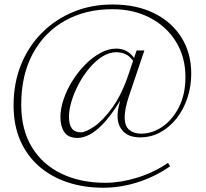

<svg xmlns="http://www.w3.org/2000/svg" viewBox="-20 -730 940 877"><path d="M620 -102.5Q570 -102.5 543.5 -129.2Q517 -156 517 -200.5Q517 -222.5 523 -246.5L529 -270Q487 -202 451.5 -165Q416 -128 387 -114Q358 -100 335 -100Q291 -100 273.5 -127Q256 -154 256 -195Q256 -234 270.8 -277.2Q285.5 -320.5 311.2 -361.5Q337 -402.5 369.8 -435.5Q402.5 -468.5 438.8 -488.2Q475 -508 511 -508Q561.5 -508 592.5 -465.5L604 -499.5H639.5L568 -288Q558.5 -259.5 554 -236Q549.5 -212.5 549.5 -194Q549.5 -154.5 570.2 -137Q591 -119.5 624.5 -119.5Q675.5 -119.5 721.8 -151.2Q768 -183 797.5 -241Q827 -299 827 -378Q827 -469 784.2 -538.8Q741.5 -608.5 666.2 -648.2Q591 -688 493 -688Q370.5 -688 276.8 -635.5Q183 -583 130 -485.2Q77 -387.5 77 -252Q77 -137 126 -57.2Q175 22.5 261.8 63.8Q348.5 105 462 105Q529.5 105 605.8 81.8Q682 58.5 747.5 14L757 29.5Q691.5 75.5 612.2 101.5Q533 127.5 450.5 127.5Q364.5 127.5 290.2 103.2Q216 79 160.2 31.2Q104.5 -16.5 73.2 -86.8Q42 -157 42 -249Q42 -351 76.5 -435.5Q111 -520 172.5 -581.2Q234 -642.5 316 -676Q398 -709.5 493.5 -709.5Q603.5 -709.5 684.2 -669.5Q765 -629.5 809.2 -558.2Q853.5 -487 853.5 -393.5Q853.5 -334.5 835.8 -281.8Q818 -229 786.2 -188.8Q754.5 -148.5 712 -125.5Q669.5 -102.5 620 -102.5ZM295 -196Q295 -125.5 348.5 -125.5Q371.5 -125.5 411.2 -152.8Q451 -180 494 -239.8Q537 -299.5 569 -396L588 -452.5Q570.5 -475.5 551.5 -483.5Q532.5 -491.5 511 -491.5Q478.5 -491.5 447 -471.5Q415.5 -451.5 388 -418.5Q360.5 -385.5 339.5 -346.2Q318.5 -307 306.8 -267.8Q295 -228.5 295 -196Z"/></svg>

Font: Newsreader 16pt ExtraLight
Style: Regular
Weight: 275
Designer: Hugues Gentile
Foundry: Production Type
Version: Version 1.003; ttfautohint (v1.8.3)